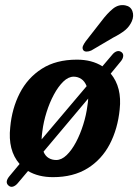

<svg xmlns="http://www.w3.org/2000/svg" viewBox="-20 -683 540 750"><path d="M13.5 42Q-2.5 28.5 17 5L56.5 -42.5Q10 -96 20 -186Q26.5 -259 57.2 -319Q88 -379 143.5 -414.5Q199 -450 280.5 -450Q339 -450 380 -424L419.5 -470.5Q427.5 -480 437 -482.8Q446.5 -485.5 455 -479Q462.5 -473 461.2 -463Q460 -453 452 -443.5L412.5 -395.5Q457 -342 447.5 -255.5Q440 -180 408.8 -120Q377.5 -60 322 -25.5Q266.5 9 187 9Q130 9 89.5 -15L49 33Q41 42.5 31.2 45.8Q21.5 49 13.5 42ZM145.5 -170.5Q143 -153.5 142.5 -138.5L318.5 -346.5Q311 -365.5 297.5 -374.5Q284 -383.5 268 -383.5Q247 -383.5 227.2 -364.2Q207.5 -345 190.5 -313.5Q173.5 -282 161.8 -244.5Q150 -207 145.5 -170.5ZM199.5 -58Q220.5 -58 240.2 -77Q260 -96 276.8 -127.5Q293.5 -159 305.2 -196.5Q317 -234 321.5 -270.5Q324 -285 324.5 -298L150 -90.5Q157 -73.5 170 -65.8Q183 -58 199.5 -58ZM375.5 -599.5Q399 -631 421.2 -649Q443.5 -667 469.5 -662Q490.5 -658 497.2 -639.5Q504 -621 495 -600Q486 -579.5 468.8 -565.2Q451.5 -551 422 -536L337 -486Q327.5 -481.5 318.2 -481.5Q309 -481.5 305 -487.5Q300.5 -495 304.2 -503.8Q308 -512.5 315 -522Z"/></svg>

Font: Fraunces 144pt SuperSoft SemiBold
Style: Italic
Weight: 600
Italic angle: -16°
Version: Version 1.000;[b76b70a41]